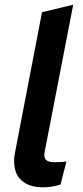

<svg xmlns="http://www.w3.org/2000/svg" viewBox="-20 -790 352 818"><path d="M238 -4Q220 2 201 5Q182 8 165 8Q114 8 84.5 -11.5Q55 -31 45.5 -63.5Q36 -96 43 -135L159 -738L292 -770L171 -147Q165 -121 175 -110Q185 -99 209 -99Q224 -99 237 -99.5Q250 -100 263 -102Z"/></svg>

Font: REM Medium Medium
Style: Italic
Weight: 500
Italic angle: -11°
Version: Version 1.005;gftools[0.9.28]